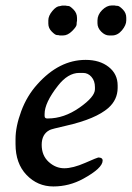

<svg xmlns="http://www.w3.org/2000/svg" viewBox="-20 -689 484 706"><path d="M144 -270V-262.7Q144 -253.4 153.3 -253.4H156.2Q215.3 -253.4 272.2 -293.2Q329.1 -333 329.1 -360.8V-368.7Q329.1 -391.6 316.4 -406.2Q303.7 -420.9 285.2 -420.9H271.5Q229.5 -420.9 192.4 -373Q144 -311 144 -270ZM208.5 -668.5H220.7Q226.6 -667 231.9 -667Q237.3 -667 250.2 -654.1Q263.2 -641.1 263.2 -623V-612.8Q261.7 -606.9 261.7 -599.1Q261.7 -591.3 245.4 -575Q229 -558.6 211.9 -558.6H199.7Q195.3 -560.1 189.2 -560.1Q183.1 -560.1 170.4 -572.8Q157.7 -585.4 157.7 -602.1V-614.3Q157.7 -630.9 172.6 -648.7Q187.5 -666.5 200.2 -666.5Q207 -668.5 208.5 -668.5ZM444.3 -624V-613.8Q444.3 -596.7 428.5 -577.6Q412.6 -558.6 392.1 -558.6H381.3Q366.2 -558.6 352.3 -572.5Q338.4 -586.4 338.4 -603.5V-613.8Q338.4 -634.8 355.5 -651.9Q372.6 -668.9 390.6 -668.9H401.4Q405.8 -667.5 412.1 -667.5Q418.5 -667.5 431.4 -654.5Q444.3 -641.6 444.3 -624ZM37.1 -159.2V-177.7Q37.1 -223.6 58.1 -280.3Q79.1 -336.9 117.2 -378.9Q197.3 -468.8 294.9 -468.8Q346.7 -468.8 379.6 -442.9Q412.6 -417 412.6 -374.5V-365.2Q412.1 -322.3 378.9 -292.5Q332.5 -251.5 222.7 -226.6Q170.4 -214.8 162.6 -210.9Q133.3 -195.8 133.3 -156.5Q133.3 -117.2 158.9 -93.8Q184.6 -70.3 216.3 -70.3Q248 -70.3 293.2 -90.1Q338.4 -109.9 341.3 -109.9Q357.4 -109.9 357.4 -98.6Q357.4 -70.8 286.1 -31.7Q234.4 -3.4 176.3 -3.4Q118.2 -3.4 77.6 -45.7Q37.1 -87.9 37.1 -159.2Z"/></svg>

Font: Averia Serif Libre
Style: Italic
Weight: 400
Italic angle: -7.90001°
Version: Version 1.002